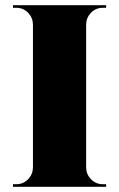

<svg xmlns="http://www.w3.org/2000/svg" viewBox="-20 -720 458 740"><path d="M312 -700V0H107V-700ZM110 -73V0H30V-10Q30 -10 36.5 -10Q43 -10 43 -10Q69 -10 87.5 -28.5Q106 -47 107 -73ZM110 -627H107Q106 -653 87.5 -671.5Q69 -690 43 -690Q43 -690 36.5 -690Q30 -690 30 -690V-700H110ZM309 -73H312Q313 -47 331.5 -28.5Q350 -10 376 -10Q376 -10 382 -10Q388 -10 389 -10V0H309ZM309 -627V-700H389V-690Q388 -690 382 -690Q376 -690 376 -690Q350 -690 331.5 -671.5Q313 -653 312 -627Z"/></svg>

Font: Cinzel Black
Style: Regular
Weight: 900
Designer: Natanael Gama
Version: Version 2.000